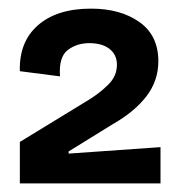

<svg xmlns="http://www.w3.org/2000/svg" viewBox="-20 -695 412 445"><path d="M26 -270V-366L188 -465Q212 -480 231.5 -499.5Q251 -519 251 -545Q251 -568 234 -581.5Q217 -595 187 -595Q158 -595 137 -579Q116 -563 119 -518L26 -530Q24 -598 68 -636.5Q112 -675 191 -675Q259 -675 303 -644Q347 -613 347 -553Q347 -508 319.5 -472Q292 -436 241 -407L139 -344V-339L352 -354V-270Z"/></svg>

Font: Bricolage Grotesque 96pt Medium
Style: Regular
Weight: 500
Designer: Mathieu Triay
Foundry: Atelier Triay
Version: Version 1.001; ttfautohint (v1.8.4.7-5d5b);gftools[0.9.33.de